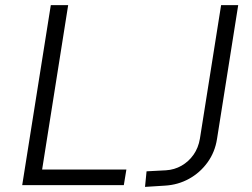

<svg xmlns="http://www.w3.org/2000/svg" viewBox="-20 -725 987 752"><path d="M67 0 179 -705H247L145 -61H475L465 0ZM548 7 554 -54 630 -58Q663 -60 691 -76Q719 -92 738 -119Q757 -146 763 -182L846 -705H913L830 -181Q822 -129 792.5 -88.5Q763 -48 720 -24.5Q677 -1 627 2Z"/></svg>

Font: Nunito Sans 7pt SemiCondensed Light
Style: Italic
Weight: 300
Width: 4
Italic angle: -9°
Designer: Vernon Adams
Foundry: Vernon Adams
Version: Version 3.101;gftools[0.9.27]